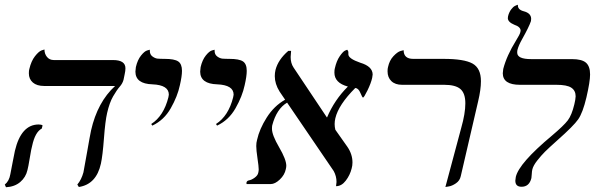

<svg xmlns="http://www.w3.org/2000/svg" viewBox="-41 -766 2523 799"><path d="M404.8 -295.9Q397 -262.7 391.6 -190.4Q386.2 -118.2 378.9 -85Q359.9 1 287.1 12.2L280.8 2Q297.9 -18.1 306.2 -48.8Q310.1 -66.9 321.5 -133.5Q333 -200.2 337.9 -223.1Q364.7 -341.3 438 -408.2H143.1Q112.3 -408.2 95.7 -422.6Q79.1 -437 79.1 -460.9Q79.1 -473.1 81.1 -479Q88.9 -512.2 104.5 -532Q120.1 -551.8 131.8 -556.2L144 -560.1Q144 -542 154.5 -529.1Q165 -516.1 183.1 -516.1H429.2Q481 -516.1 481 -481.9Q481 -471.2 478 -458L473.1 -434.1Q469.2 -418.9 457 -405Q444.8 -391.1 429.7 -365Q414.6 -338.9 404.8 -295.9ZM92.8 -159.2Q89.8 -150.4 83 -109.1Q76.2 -67.9 73.2 -58.1Q66.4 -28.3 43.2 -8.5Q20 11.2 -16.1 13.2L-21 2Q-2.9 -12.2 2 -41Q3.9 -50.8 11.5 -90.3Q19 -129.9 21 -138.2Q46.9 -248 120.1 -248Q131.3 -248 136.2 -244.1L132.8 -231Q105 -216.3 92.8 -159.2Z M592.8 -243.2 588.4 -250Q640.1 -283.2 659.7 -360.8Q661.6 -368.7 661.6 -372.1Q661.6 -412.1 593.8 -415Q522.9 -417 522.5 -467.8Q522.5 -472.7 524.4 -486.8Q531.2 -516.6 545.9 -534.9Q560.5 -553.2 571.8 -556.2L582.5 -559.1V-554.2Q582.5 -539.1 593.5 -531Q604.5 -522.9 615 -522Q625.5 -521 644.5 -521Q684.6 -521 700.4 -510.5Q716.3 -500 716.3 -471.2Q716.3 -448.7 707.5 -411.1Q697.8 -365.2 669.7 -315.7Q641.6 -266.1 592.8 -243.2Z M862.3 -243.2 857.9 -250Q909.7 -283.2 929.2 -360.8Q931.2 -368.7 931.2 -372.1Q931.2 -412.1 863.3 -415Q792.5 -417 792 -467.8Q792 -472.7 793.9 -486.8Q800.8 -516.6 815.4 -534.9Q830.1 -553.2 841.3 -556.2L852.1 -559.1V-554.2Q852.1 -539.1 863 -531Q874 -522.9 884.5 -522Q895 -521 914.1 -521Q954.1 -521 970 -510.5Q985.8 -500 985.8 -471.2Q985.8 -448.7 977.1 -411.1Q967.3 -365.2 939.2 -315.7Q911.1 -266.1 862.3 -243.2Z M1507.8 -441.9Q1502.9 -419.9 1488.3 -389.9Q1473.6 -359.9 1469.7 -359.9Q1466.8 -359.9 1458.7 -379.4Q1450.7 -398.9 1437.5 -399.9Q1367.7 -330.1 1354.5 -273.9Q1351.6 -261.7 1351.6 -249.8Q1351.6 -237.8 1354.5 -226.1L1404.8 -154.8Q1425.8 -124 1425.8 -89.8Q1425.8 -76.7 1422.4 -64.9Q1415.5 -37.1 1397.9 -14.2Q1380.4 8.8 1357.4 8.8Q1359.4 -5.4 1359.4 -8.8Q1359.4 -32.7 1347.7 -54.2L1153.8 -338.9Q1109.9 -313 1091.8 -244.1Q1090.8 -239.3 1090.8 -230Q1090.8 -204.1 1120.6 -153.1Q1150.4 -102.1 1150.4 -76.2Q1150.4 -70.3 1148.4 -62Q1143.6 -38.1 1123.5 -19Q1103.5 0 1085.4 0H985.8Q984.9 -1 984.4 -2.9Q984.4 -12.7 993.7 -15.1Q1005.9 -17.1 1018.8 -26.6Q1031.7 -36.1 1033.7 -46.9Q1035.6 -54.7 1035.6 -61Q1035.6 -73.2 1030.5 -107.2Q1025.4 -141.1 1025.4 -158.2Q1025.4 -172.4 1028.8 -184.1Q1038.6 -229 1069.1 -277.1Q1099.6 -325.2 1145.5 -351.1L1122.6 -384.8Q1102.5 -417 1102.5 -449.2Q1102.5 -462.4 1105.5 -475.1Q1116.7 -518.1 1158.7 -554.2H1170.4Q1168.5 -536.1 1168.5 -528.8Q1168.5 -502.9 1180.7 -484.9L1318.4 -278.8L1319.8 -276.9Q1350.6 -350.1 1406.7 -405.8Q1350.6 -420.9 1350.6 -463.9Q1350.6 -476.1 1352.5 -481.9Q1359.4 -512.7 1372.6 -531.7Q1385.7 -550.8 1394.5 -555.2L1403.8 -559.1Q1408.7 -554.2 1408.7 -547.9V-540Q1408.7 -522 1458.5 -504.9Q1509.3 -489.7 1509.8 -456.1Q1509.8 -451.7 1507.8 -441.9Z M1812.5 12.2 1878.4 -233.9Q1895.5 -293.9 1895.5 -335.9Q1895.5 -377.9 1875 -395.5Q1854.5 -413.1 1807.6 -413.1H1632.3Q1603.5 -413.1 1587.6 -428.5Q1571.8 -443.8 1571.8 -469.2Q1571.8 -480.5 1573.7 -486.8Q1579.6 -514.6 1596.2 -532.2Q1612.8 -549.8 1625.5 -553.7L1638.7 -557.1Q1638.7 -521 1678.7 -521H1804.7Q1890.6 -521 1925.5 -501.5Q1960.4 -481.9 1960.4 -428.2Q1960.4 -393.6 1948.7 -344.2L1876.5 -33.2Q1872.6 -14.2 1856.4 -3.2Q1840.3 7.8 1826.7 9.8Z M2112.3 -558.1Q2111.3 -554.2 2111.3 -546.9Q2111.3 -520 2169.4 -520H2339.4Q2380.4 -520 2397.5 -505.1Q2414.6 -490.2 2414.6 -456.1Q2414.6 -426.3 2399.4 -360.8Q2384.3 -296.9 2365.2 -269.5Q2346.2 -242.2 2278.3 -182.1Q2242.2 -149.9 2226.8 -134.5Q2211.4 -119.1 2194.8 -98.1Q2178.2 -77.1 2174.3 -61Q2172.4 -53.2 2171.9 -41.5Q2171.4 -29.8 2170.4 -24.9Q2161.6 11.2 2129.4 11.2Q2103.5 11.2 2103.5 -14.2Q2103.5 -18.1 2105.5 -29.8Q2118.7 -86.9 2255.4 -201.2Q2305.2 -243.2 2321.8 -265.1Q2338.4 -287.1 2349.1 -332Q2354 -352.1 2354.5 -365.2Q2354.5 -389.2 2336.4 -401.1Q2318.4 -413.1 2274.4 -413.1H2122.6Q2051.8 -413.1 2051.3 -460.9Q2051.3 -466.8 2053.2 -479Q2067.4 -534.2 2106.4 -597.2Q2122.6 -623 2124.5 -632.8Q2125.5 -634.8 2125.5 -638.2Q2125.5 -654.3 2099.1 -663.1Q2072.3 -674.3 2072.3 -690.9Q2072.3 -691.9 2072.8 -693.8Q2073.2 -695.8 2073.2 -698.2Q2075.2 -707 2078.9 -714.6Q2082.5 -722.2 2086.4 -727.1Q2090.3 -731.9 2093.8 -735.4Q2097.2 -738.8 2101.3 -741Q2105.5 -743.2 2107.9 -744.1Q2110.4 -745.1 2112.3 -745.6L2114.3 -746.1Q2112.3 -726.1 2138.2 -719.2Q2168.9 -711.4 2169.4 -688Q2169.4 -682.1 2168.5 -678.2Q2160.6 -654.3 2131.3 -602.1Q2117.2 -577.1 2112.3 -558.1Z"/></svg>

Font: Linux Libertine
Style: Italic
Weight: 400
Italic angle: -12°
Designer: Philipp H. Poll
Foundry: Philipp H. Poll
Version: Version 5.1.6 ; ttfautohint (v0.9)